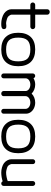

<svg xmlns="http://www.w3.org/2000/svg" viewBox="1099 -1908 809 3047"><g transform="rotate(90 1503.5 -384.5)"><path d="M250.5 -104.2Q264.6 -95 297.5 -85.9Q330.3 -76.9 350.1 -76.9Q354.7 -76.9 367.6 -78.6Q380.4 -80.3 390.7 -80.7Q401.1 -81.1 412.7 -79.3Q424.3 -77.6 432.1 -69.8Q439.9 -62 441.9 -48.3Q443.4 -38.1 441 -30Q438.7 -22 433.3 -17.1Q428 -12.2 420.5 -8.5Q413.1 -4.9 404.5 -3.4Q396 -2 387.2 -0.9Q378.4 0.2 370.4 0Q362.3 -0.2 355.7 0Q351.8 0 350.1 0Q312.3 0 269 -11.8Q225.8 -23.7 196 -43.2Q165.5 -63.2 146.2 -94.6Q127 -126 127 -157.5V-461.4H57.6Q42 -461.4 30.6 -472.8Q19.3 -484.1 19.3 -500Q19.3 -515.9 30.6 -527.2Q42 -538.6 57.6 -538.6H127V-730.7Q127 -746.6 139.2 -757.9Q151.4 -769.3 169.2 -769.3Q187.3 -769.3 200.2 -757.9Q213.1 -746.6 213.1 -730.7V-538.6H403.8Q419.4 -538.6 430.9 -527.1Q442.4 -515.6 442.4 -500Q442.4 -484.4 430.9 -472.9Q419.4 -461.4 403.8 -461.4H213.1V-160.4Q213.1 -150.6 225.1 -131.8Q237.1 -113 250.5 -104.2Z M765.4 -76.9Q815.9 -76.9 851 -87.4Q886 -97.9 909.2 -121.1Q932.4 -144.3 943 -180.5Q953.6 -216.8 953.6 -269.3Q953.6 -372.8 909.7 -417.1Q865.7 -461.4 765.4 -461.4Q665 -461.4 621 -417.1Q576.9 -372.8 576.9 -269.3Q576.9 -165.8 621 -121.3Q665 -76.9 765.4 -76.9ZM963.5 -70.3Q896.2 0 765.4 0Q634.5 0 567.3 -70.3Q500 -140.6 500 -269.3Q500 -397.9 567.3 -468.3Q634.5 -538.6 765.4 -538.6Q896.2 -538.6 963.5 -468.3Q1030.8 -397.9 1030.8 -269.3Q1030.8 -140.6 963.5 -70.3Z M1784.4 -36.9Q1784.4 -21.7 1773.2 -10.9Q1762 0 1746.1 0Q1730.2 0 1718.9 -10.9Q1707.5 -21.7 1707.5 -36.6V-388.2Q1707.5 -401.6 1700.4 -414.7Q1693.4 -427.7 1680.9 -438.1Q1668.5 -448.5 1649.4 -455Q1630.4 -461.4 1608.2 -461.4Q1585.7 -461.4 1566.3 -455Q1546.9 -448.5 1533.9 -438.1Q1521 -427.7 1513.5 -414.7Q1506.1 -401.6 1506.1 -388.2V-36.6Q1506.1 -21.5 1494.1 -10.7Q1482.2 0 1465.3 0Q1448.5 0 1436.4 -10.7Q1424.3 -21.5 1424.3 -36.6V-388.2Q1424.3 -401.6 1416.9 -414.7Q1409.4 -427.7 1396.5 -438.1Q1383.5 -448.5 1364.1 -455Q1344.7 -461.4 1322.3 -461.4Q1300 -461.4 1281 -455Q1262 -448.5 1249.5 -438.1Q1237.1 -427.7 1230 -414.7Q1222.9 -401.6 1222.9 -388.2V-36.6Q1222.9 -21.5 1211.5 -10.7Q1200.2 0 1184.6 0Q1168.7 0 1157.3 -10.9Q1146 -21.7 1146 -36.9V-501.5Q1146 -516.6 1157.3 -527.6Q1168.7 -538.6 1184.6 -538.6Q1197.3 -538.6 1207.4 -530.8Q1217.5 -522.9 1221.2 -511.5Q1265.9 -538.6 1322.3 -538.6Q1363.8 -538.6 1401.6 -523.3Q1439.5 -508.1 1465.3 -481.7Q1491.5 -508.5 1528.9 -523.6Q1566.4 -538.6 1608.2 -538.6Q1654.8 -538.6 1695.1 -519.9Q1735.4 -501.2 1759.9 -467Q1784.4 -432.9 1784.4 -390.9Z M2146 -76.9Q2196.5 -76.9 2231.6 -87.4Q2266.6 -97.9 2289.8 -121.1Q2313 -144.3 2323.6 -180.5Q2334.2 -216.8 2334.2 -269.3Q2334.2 -372.8 2290.3 -417.1Q2246.3 -461.4 2146 -461.4Q2045.7 -461.4 2001.6 -417.1Q1957.5 -372.8 1957.5 -269.3Q1957.5 -165.8 2001.6 -121.3Q2045.7 -76.9 2146 -76.9ZM2344.1 -70.3Q2276.9 0 2146 0Q2015.1 0 1947.9 -70.3Q1880.6 -140.6 1880.6 -269.3Q1880.6 -397.9 1947.9 -468.3Q2015.1 -538.6 2146 -538.6Q2276.9 -538.6 2344.1 -468.3Q2411.4 -397.9 2411.4 -269.3Q2411.4 -140.6 2344.1 -70.3Z M2507.3 -501.5Q2507.3 -516.6 2518.7 -527.6Q2530 -538.6 2545.9 -538.6Q2561.5 -538.6 2572.9 -527.8Q2584.2 -517.1 2584.2 -502V-161.1Q2584.2 -151.4 2594.7 -132.3Q2605.2 -113.3 2616.9 -104.5Q2630.1 -95.2 2663.3 -86.1Q2696.5 -76.9 2719 -76.9Q2750 -76.9 2789.7 -84.8Q2829.3 -92.8 2853.5 -103V-502Q2853.5 -516.8 2864.9 -527.7Q2876.2 -538.6 2892.1 -538.6Q2907.7 -538.6 2919.1 -527.6Q2930.4 -516.6 2930.4 -501.5V-79.8V-76.9V-36.9Q2930.4 -21.7 2919.2 -10.9Q2908 0 2892.1 0Q2880.6 0 2871.2 -6.5Q2861.8 -12.9 2857.2 -22.5Q2827.4 -12 2790.5 -6Q2753.7 0 2719 0Q2678.5 0 2637 -11.8Q2595.5 -23.7 2569.3 -43.5Q2542.2 -64 2524.8 -95.6Q2507.3 -127.2 2507.3 -158.7Z"/></g></svg>

Font: Tecnico
Style: Grueso
Weight: 700
Version: Version 1.3